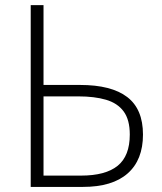

<svg xmlns="http://www.w3.org/2000/svg" viewBox="-20 -734 635 754"><path d="M100.6 0V-713.9H150.9V-400.4H294.4Q417.5 -400.4 479.5 -353Q541.5 -305.7 541.5 -205.6Q541.5 -106 481.4 -53Q421.4 0 305.7 0ZM150.9 -44.4H298.3Q394.5 -44.4 442.1 -83Q489.7 -121.6 489.7 -205.6Q489.7 -263.7 465.6 -296.4Q441.4 -329.1 396.2 -342.3Q351.1 -355.5 287.6 -355.5H150.9Z"/></svg>

Font: Open Sans Light
Style: Regular
Weight: 300
Designer: Monotype Design Team
Foundry: Monotype Imaging Inc.
Version: Version 3.000; ttfautohint (v1.8.4)